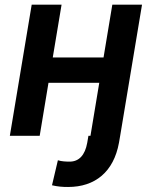

<svg xmlns="http://www.w3.org/2000/svg" viewBox="-20 -565 629 799"><path d="M475.1 29.1 480.1 0 571 -545.5H447.4L410.9 -326H199.6L236.2 -545.5H111.9L21 0H145.2L181.8 -220.5H393.1L356.5 0H348L343 29.1C333.8 81.3 308.2 107.6 269.9 107.6C255.7 107.6 235.8 106.9 220.9 101.9L196.4 206C220.9 211.6 239 213.1 263.5 213.1C375.7 213.1 453.1 150.2 475.1 29.1Z"/></svg>

Font: Margiela Sans Semi Bold
Style: Italic
Weight: 600
Italic angle: -9.39999°
Designer: Stefan Endress, Andreas Faust
Version: Version 1.100;FEAKit 1.0